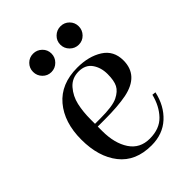

<svg xmlns="http://www.w3.org/2000/svg" viewBox="-201 -771 892 892"><g transform="rotate(-45 245.0 -325.5)"><path d="M276 -480Q351 -480 401.5 -448Q452 -416 452 -352Q452 -253 339 -230Q282 -219 197 -219H150V-190Q150 -109 183.5 -58.5Q217 -8 281.5 -8Q346 -8 382.5 -46Q419 -84 434 -144L452 -142Q436 -69 387.5 -24.5Q339 20 265 20Q161 20 107 -48.5Q53 -117 53 -230Q53 -343 111 -411.5Q169 -480 276 -480ZM150 -237H185Q266 -237 298.5 -253Q331 -269 343 -292.5Q355 -316 355 -359Q355 -402 333.5 -432.5Q312 -463 268 -463Q224 -463 196.5 -431.5Q169 -400 159.5 -358Q150 -316 150 -265ZM314 -568Q296 -586 296 -611Q296 -636 314 -653.5Q332 -671 357 -671Q382 -671 399.5 -653.5Q417 -636 417 -611Q417 -586 399.5 -568Q382 -550 357 -550Q332 -550 314 -568ZM134.5 -568Q117 -586 117 -611Q117 -636 134.5 -653.5Q152 -671 177 -671Q202 -671 220 -653.5Q238 -636 238 -611Q238 -586 220 -568Q202 -550 177 -550Q152 -550 134.5 -568Z"/></g></svg>

Font: Elsie
Style: Regular
Weight: 400
Designer: Alejandro Inler
Foundry: Alejandro Inler
Version: 1.002